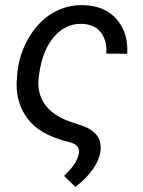

<svg xmlns="http://www.w3.org/2000/svg" viewBox="-20 -559 566 762"><path d="M310.1 -538.6C307.6 -538.6 305.2 -538.6 302.7 -538.6C261.2 -538.6 222.2 -527.3 185.5 -505.4C148.9 -482.9 118.7 -450.7 94.2 -409.2C69.8 -367.7 54.7 -322.3 49.3 -273.4L47.4 -252.4C46.4 -242.2 45.9 -231.9 45.9 -222.7C45.9 -171.4 60.5 -126.5 90.3 -86.9C120.1 -47.4 168.9 -18.6 236.3 0L258.8 5.9C282.2 12.7 293.9 24.9 293.9 42C293.9 43.5 293.5 45.4 293.5 46.9C290.5 69.8 277.3 93.8 254.4 118.2L234.4 139.2L279.3 183.1C339.8 136.7 376 82 379.4 35.6C379.4 32.7 379.9 30.3 379.9 27.3C379.9 -12.7 356.9 -41 311.5 -58.1L269.5 -72.3C178.2 -101.6 132.3 -154.3 132.3 -230C132.3 -237.3 132.8 -245.1 133.8 -252.9L135.7 -267.1C144.5 -329.1 164.1 -377.4 193.8 -412.1C224.1 -447.3 259.3 -464.4 299.8 -464.4C301.3 -464.4 303.2 -464.4 305.2 -464.4C337.9 -462.9 362.3 -452.6 378.4 -432.6C394.5 -413.1 402.3 -388.2 402.3 -358.4C402.3 -354.5 402.3 -350.6 401.9 -346.2L484.9 -345.7C485.4 -351.1 485.4 -356 485.4 -361.3C485.4 -411.1 470.2 -452.6 439.5 -486.3C408.7 -520 365.7 -537.1 310.1 -538.6Z"/></svg>

Font: Roboto
Style: Italic
Weight: 400
Italic angle: -12°
Designer: Google
Version: Version 2.137; 2017